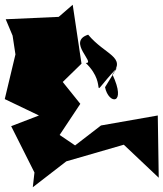

<svg xmlns="http://www.w3.org/2000/svg" viewBox="-26 -690 688 808"><path d="M225 -122 312 -253 238 -345 317 -422 280 -670 221 -619 -2 -609 27 -540 39 -461 -6 -273 138 -204 21 -159 119 36 112 98 253 -11 495 -81 642 58 638 -204 399 -162 290 -78ZM416 -323C431 -249 509 -246 447 -377C506 -452 417 -458 345 -544C254 -515 379 -423 335 -425C440 -323 330 -259 466 -404Z"/></svg>

Font: Asimov Silicon
Style: Regular
Weight: 400
Designer: Google
Version: Version 2.000980; 2014